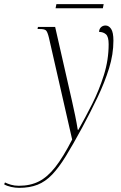

<svg xmlns="http://www.w3.org/2000/svg" viewBox="-155 -666 584 926"><path d="M-63 240Q-81 240 -101.5 235.5Q-122 231 -135 223L-131 214Q-119 220 -102 225Q-85 230 -64 230Q-9 230 32.5 209Q74 188 112 139.5Q150 91 193 7L81 -484Q74 -513 66.5 -519.5Q59 -526 37 -526H26L28 -536H111L192 -180Q200 -145 207.5 -108.5Q215 -72 220 -40H223Q256 -98 289.5 -164.5Q323 -231 346 -304Q369 -377 369 -453Q369 -489 356 -500.5Q343 -512 323 -512Q323 -526 332 -534.5Q341 -543 354 -543Q370 -543 381 -526.5Q392 -510 392 -470Q392 -404 371 -336.5Q350 -269 316 -197.5Q282 -126 241 -50Q197 31 163 86.5Q129 142 96.5 176Q64 210 26 225Q-12 240 -63 240ZM113 -626 117 -646H345L341 -626Z"/></svg>

Font: Noto Serif Display Condensed ExtraLight
Style: Italic
Weight: 200
Width: 3
Italic angle: -12°
Designer: Monotype Design Team
Foundry: Monotype Imaging Inc.
Version: Version 2.009